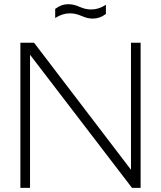

<svg xmlns="http://www.w3.org/2000/svg" viewBox="-20 -904 775 924"><path d="M78.1 0V-698.2H144L610.4 -86.9V-698.2H656.7V0H615.2L124.5 -640.6V0ZM245.6 -861.3Q274.9 -883.8 309.1 -883.8Q334.5 -883.8 362.8 -871.1Q391.1 -858.4 418.5 -858.4Q455.1 -858.4 489.7 -880.9V-836.9Q460.4 -814.5 426.3 -814.5Q400.9 -814.5 372.6 -827.1Q344.2 -839.8 316.9 -839.8Q280.3 -839.8 245.6 -817.4Z"/></svg>

Font: Voltera Light
Style: Light
Weight: 300
Designer: Bernd Montag
Version: Version 1.301